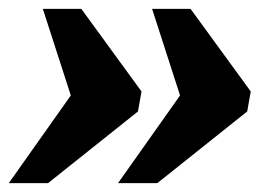

<svg xmlns="http://www.w3.org/2000/svg" viewBox="-21 -481 614 432"><path d="M416.6 -312.2 399.2 -219.6 321.2 -461H407.8L543.2 -275.2L535.2 -230.2L333 -69H244.6ZM170.8 -312.2 153.4 -219.6 75.4 -461H162L297.4 -275.2L289.4 -230.2L87.2 -69H-1.2Z"/></svg>

Font: Roboto Serif 20pt
Style: Italic
Weight: 400
Italic angle: -10°
Designer: Greg Gazdowicz
Foundry: Commercial Type
Version: Version 1.008